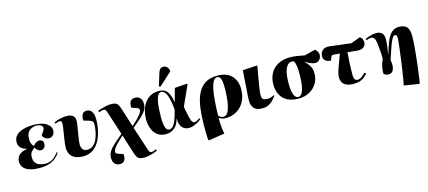

<svg xmlns="http://www.w3.org/2000/svg" viewBox="-71 -1514 5437 2437"><g transform="rotate(-15 2648.0 -295.5)"><path d="M272 14Q159 14 98 -24Q37 -62 38 -132Q38 -183 74 -217.5Q110 -252 179 -261L180 -263Q126 -277 99.5 -305Q73 -333 73 -378Q74 -434 109.5 -468.5Q145 -503 204.5 -519Q264 -535 336 -535Q445 -535 504.5 -496Q564 -457 561 -397Q558 -358 535.5 -339Q513 -320 486 -320Q465 -320 447.5 -330Q430 -340 418 -353Q406 -366 402 -377Q428 -414 439 -431.5Q450 -449 450 -468Q450 -491 425.5 -504Q401 -517 366 -517Q315 -517 276 -484Q237 -451 236 -375Q235 -344 244.5 -318Q254 -292 274 -275Q310 -325 357 -325Q375 -325 392 -312.5Q409 -300 408 -267Q408 -232 388.5 -215.5Q369 -199 347 -199Q326 -199 307 -214Q288 -229 275 -253Q252 -238 231 -214Q210 -190 210 -144Q209 -99 230 -71.5Q251 -44 285 -32Q319 -20 355 -20Q406 -20 447 -42Q488 -64 531 -124L542 -116Q522 -81 488 -51.5Q454 -22 401 -4Q348 14 272 14Z M846 14Q749 14 703 -30Q657 -74 657 -147Q657 -167 661 -200.5Q665 -234 671 -272.5Q677 -311 683 -348Q689 -385 693 -414.5Q697 -444 697 -459Q697 -494 670 -494Q643 -494 612 -478L604 -497Q650 -518 693 -526.5Q736 -535 773 -535Q819 -535 849.5 -514.5Q880 -494 880 -443Q880 -429 876 -400Q872 -371 865.5 -334.5Q859 -298 853 -261.5Q847 -225 843 -193.5Q839 -162 839 -144Q839 -102 858.5 -77.5Q878 -53 920 -53Q968 -54 1000 -84Q1032 -114 1050.5 -160Q1069 -206 1077.5 -255Q1086 -304 1086 -343Q1086 -377 1068 -388Q1050 -399 1016 -409L963 -424Q958 -471 975 -503Q992 -535 1036 -535Q1059 -535 1079 -522.5Q1099 -510 1112 -479.5Q1125 -449 1125 -397Q1125 -347 1116.5 -290.5Q1108 -234 1088.5 -180.5Q1069 -127 1037 -83Q1005 -39 957.5 -12.5Q910 14 846 14Z M1269 230Q1230 230 1204.5 204Q1179 178 1179 127Q1179 81 1201 44Q1223 7 1268.5 -35Q1314 -77 1386 -137L1288 -438Q1277 -471 1269.5 -480.5Q1262 -490 1246 -490Q1229 -490 1216 -485Q1203 -480 1185 -474L1177 -494Q1199 -504 1230 -513Q1261 -522 1293 -528.5Q1325 -535 1353 -535Q1397 -535 1418.5 -523.5Q1440 -512 1452.5 -485.5Q1465 -459 1479 -413L1548 -194Q1580 -222 1613 -254.5Q1646 -287 1668.5 -317Q1691 -347 1691 -369Q1691 -385 1680.5 -392Q1670 -399 1647 -406L1594 -424Q1588 -473 1606.5 -504Q1625 -535 1671 -535Q1710 -535 1735.5 -508.5Q1761 -482 1761 -431Q1761 -385 1739 -348.5Q1717 -312 1672 -270.5Q1627 -229 1555 -169L1654 133Q1664 164 1672 174.5Q1680 185 1696 185Q1713 185 1727 179.5Q1741 174 1758 167L1766 186Q1744 196 1713.5 206.5Q1683 217 1650 223.5Q1617 230 1589 230Q1545 230 1523 218Q1501 206 1489 179.5Q1477 153 1463 108L1394 -112Q1361 -84 1327.5 -51.5Q1294 -19 1271.5 11.5Q1249 42 1249 65Q1249 80 1260 87Q1271 94 1293 101L1346 119Q1351 168 1333 199Q1315 230 1269 230Z M1933 14Q1864 14 1820.5 -20.5Q1777 -55 1756 -111.5Q1735 -168 1735 -234Q1735 -291 1749.5 -345.5Q1764 -400 1794.5 -443.5Q1825 -487 1872 -513Q1919 -539 1984 -539Q2009 -539 2033 -533Q2057 -527 2078 -508.5Q2099 -490 2115.5 -452.5Q2132 -415 2143 -352H2144Q2155 -391 2163 -419Q2171 -447 2177.5 -472Q2184 -497 2191 -524L2349 -536L2361 -530Q2335 -471 2314.5 -426.5Q2294 -382 2276.5 -343.5Q2259 -305 2240 -262L2247 -221Q2265 -123 2279.5 -81.5Q2294 -40 2322 -40Q2352 -40 2390 -73L2402 -59Q2388 -45 2361 -28Q2334 -11 2301 1.5Q2268 14 2237 14Q2182 14 2148 -23Q2114 -60 2113 -144H2112Q2094 -65 2047 -25.5Q2000 14 1933 14ZM1989 -32Q2031 -32 2061.5 -90Q2092 -148 2118 -261L2114 -298Q2100 -419 2073 -469.5Q2046 -520 2010 -520Q1983 -520 1966 -491.5Q1949 -463 1940.5 -417Q1932 -371 1928.5 -316.5Q1925 -262 1925 -209Q1925 -121 1940 -76.5Q1955 -32 1989 -32ZM2019 -586 2001 -595 2053 -763Q2063 -795 2079 -808.5Q2095 -822 2116 -822Q2145 -822 2165 -803Q2185 -784 2190 -751V-742Z M2439 231 2430 223Q2427 189 2426 143.5Q2425 98 2425 29Q2426 -90 2439 -192.5Q2452 -295 2487 -372Q2522 -449 2586 -492Q2650 -535 2751 -535Q2874 -535 2937.5 -469Q3001 -403 3001 -294Q3001 -198 2963.5 -129Q2926 -60 2862 -23Q2798 14 2718 14Q2687 14 2667.5 6Q2648 -2 2632 -13H2631Q2629 15 2630.5 53.5Q2632 92 2637 130.5Q2642 169 2649 198ZM2695 -10Q2728 -10 2749 -41.5Q2770 -73 2782 -125Q2794 -177 2799 -239Q2804 -301 2804 -362Q2804 -446 2790 -481.5Q2776 -517 2745 -517Q2689 -517 2662 -394Q2635 -271 2631 -43Q2647 -24 2664 -17Q2681 -10 2695 -10Z M3199 14Q3121 14 3089.5 -24.5Q3058 -63 3058 -124Q3058 -165 3066.5 -268Q3075 -371 3083 -517L3268 -529L3276 -522Q3263 -448 3249.5 -375Q3236 -302 3227.5 -243Q3219 -184 3219 -151Q3219 -133 3223.5 -118Q3228 -103 3244 -94Q3260 -85 3295 -85Q3318 -85 3339.5 -92Q3361 -99 3379 -110L3386 -101Q3359 -65 3333.5 -39.5Q3308 -14 3276 0Q3244 14 3199 14Z M3676 14Q3545 14 3477.5 -56Q3410 -126 3410 -243Q3410 -321 3443 -384Q3476 -447 3541.5 -484Q3607 -521 3703 -521Q3751 -521 3797.5 -513Q3844 -505 3892 -496L4035 -532Q4058 -513 4067.5 -492.5Q4077 -472 4077 -454Q4077 -435 4067.5 -414Q4058 -393 4038.5 -379.5Q4019 -366 3989 -369Q3946 -371 3865 -420V-418Q3903 -384 3928 -342Q3953 -300 3952 -236Q3951 -170 3917 -113Q3883 -56 3821 -21Q3759 14 3676 14ZM3677 -7Q3717 -7 3740 -68Q3763 -129 3766 -261Q3768 -359 3758.5 -402Q3749 -445 3740 -458Q3726 -463 3707 -463Q3663 -463 3633.5 -405Q3604 -347 3601 -231Q3599 -142 3610 -93.5Q3621 -45 3639 -26Q3657 -7 3677 -7Z M4401 14Q4339 14 4303.5 -3.5Q4268 -21 4253 -49.5Q4238 -78 4238 -110Q4238 -159 4263.5 -228Q4289 -297 4328 -404Q4308 -405 4288.5 -407Q4269 -409 4249 -410Q4229 -412 4220.5 -401.5Q4212 -391 4205 -369L4198 -347Q4175 -345 4152.5 -353Q4130 -361 4115 -379.5Q4100 -398 4100 -427Q4100 -474 4133 -503.5Q4166 -533 4224 -526L4502 -492L4627 -538Q4641 -528 4653 -509.5Q4665 -491 4665 -466Q4665 -427 4639 -404Q4613 -381 4574 -381Q4561 -381 4518.5 -385Q4476 -389 4425 -394Q4418 -311 4415 -245Q4412 -179 4412 -107Q4412 -65 4423 -44Q4434 -23 4464 -23Q4509 -23 4566 -89L4585 -73Q4566 -50 4542.5 -30Q4519 -10 4485 2Q4451 14 4401 14Z M5201 230 5006 198Q5013 167 5022 115Q5031 63 5040 0Q5049 -63 5058 -127.5Q5067 -192 5073.5 -249Q5080 -306 5084.5 -346.5Q5089 -387 5089 -401Q5089 -424 5084.5 -436Q5080 -448 5064 -448Q5045 -448 5027 -420Q5009 -392 4986.5 -329Q4964 -266 4929 -160Q4933 -136 4934.5 -106Q4936 -76 4930 -49Q4924 -22 4906.5 -4.5Q4889 13 4855 13Q4840 13 4820 4.5Q4800 -4 4795 -14Q4795 -71 4806 -115.5Q4817 -160 4836 -196Q4837 -237 4834 -282Q4831 -327 4824 -388Q4818 -449 4802.5 -471.5Q4787 -494 4761 -494Q4748 -494 4732 -490.5Q4716 -487 4700 -478L4692 -497Q4727 -514 4764.5 -524.5Q4802 -535 4839 -535Q4884 -535 4911.5 -512Q4939 -489 4939 -430Q4939 -385 4932 -332Q4925 -279 4917 -235L4919 -234Q4950 -341 4979.5 -408Q5009 -475 5046.5 -506Q5084 -537 5136 -537Q5211 -537 5242 -499.5Q5273 -462 5273 -377Q5273 -338 5269 -280Q5265 -222 5258 -154.5Q5251 -87 5243 -18.5Q5235 50 5226.5 112Q5218 174 5211 220Z"/></g></svg>

Font: Literata 72pt ExtraBold
Style: Italic
Weight: 800
Italic angle: -2°
Designer: Latin by Veronika Burian and Jose Scaglione. Greek by Irene Vlachou. Cyrillic by Vera Evstafieva
Foundry: TypeTogether
Version: Version 3.002